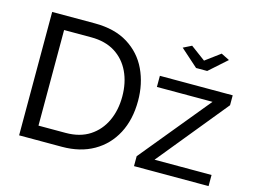

<svg xmlns="http://www.w3.org/2000/svg" viewBox="-98 -899 1406 1067"><g transform="rotate(15 604.5 -365.0)"><path d="M85 0V-710H331Q445 -710 521.5 -662.5Q598 -615 636 -534.5Q674 -454 674 -356Q674 -248 632 -168Q590 -88 513 -44Q436 0 331 0ZM583 -356Q583 -436 553.5 -498Q524 -560 468 -595Q412 -630 331 -630H175V-80H331Q413 -80 469 -116.5Q525 -153 554 -215.5Q583 -278 583 -356ZM746 -57 1075 -458H755V-522H1174V-465L847 -64H1175V0H746ZM885 -730 970 -667 1055 -730 1103 -706 1002 -616H938L837 -706Z"/></g></svg>

Font: Raleway Thin Medium
Style: Regular
Weight: 500
Version: Version 4.026